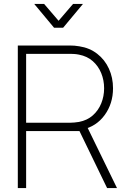

<svg xmlns="http://www.w3.org/2000/svg" viewBox="-20 -950 651 970"><path d="M153 -930H203L276 -845L349 -930H399L299 -810H253ZM70 0V-720H335Q345.5 -720 356.5 -719.2Q367.5 -718.5 381 -716Q433 -708 471.2 -678.2Q509.5 -648.5 530.2 -603.2Q551 -558 551 -504Q551 -427 509 -369Q467 -311 395 -295L387 -288H112V0ZM521 0 379 -293 415 -320 571 0ZM112 -330H335Q343.5 -330 355.2 -331Q367 -332 379 -334Q420.5 -342 448.8 -367Q477 -392 491.5 -427.8Q506 -463.5 506 -504Q506 -544.5 491.5 -580.2Q477 -616 448.8 -641Q420.5 -666 379 -674Q367 -676.5 355.2 -677.2Q343.5 -678 335 -678H112Z"/></svg>

Font: Manrope ExtraLight
Style: Regular
Weight: 200
Designer: Mikhail Sharanda
Foundry: Mikhail Sharanda
Version: Version 4.505